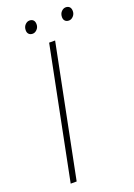

<svg xmlns="http://www.w3.org/2000/svg" viewBox="-151 -848 630 906"><g transform="rotate(-20 164.0 -395.0)"><path d="M40 0 172 -660H202L70 0ZM114 -726Q102 -726 95 -733Q88 -740 88 -752Q88 -769 98 -779.5Q108 -790 120 -790Q132 -790 139 -783Q146 -776 146 -762Q146 -747 136 -736.5Q126 -726 114 -726ZM296 -726Q284 -726 277 -733Q270 -740 270 -752Q270 -769 280 -779.5Q290 -790 302 -790Q314 -790 321 -783Q328 -776 328 -762Q328 -747 318 -736.5Q308 -726 296 -726Z"/></g></svg>

Font: Source Sans 3
Style: Italic
Weight: 200
Italic angle: -11°
Designer: Paul D. Hunt
Foundry: Adobe
Version: Version 3.046;hotconv 1.0.118;makeotfexe 2.5.65603